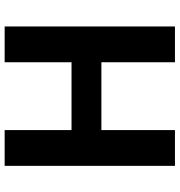

<svg xmlns="http://www.w3.org/2000/svg" viewBox="6 -760 754 805"><g transform="rotate(-90 382.5 -357.0)"><path d="M674.5 0H524.5V-308.4H240.1V0H90.1V-714H240.1V-433.6H524.5V-714H674.5Z"/></g></svg>

Font: Noto Sans Hebrew
Style: Regular
Weight: 400
Designer: Monotype Design Team
Foundry: Monotype Imaging Inc.
Version: Version 2.003;January 10, 2023;FontCreator 14.0.0.2877 64-bi